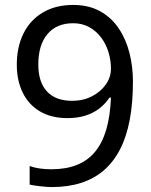

<svg xmlns="http://www.w3.org/2000/svg" viewBox="-20 -745 612 777"><path d="M190 12Q173 12 145 9Q117 6 100 2V-73Q120 -66 142 -63Q164 -60 188 -60Q247 -60 291 -77.5Q335 -95 364.5 -130.5Q394 -166 410 -220.5Q426 -275 429 -350H423Q405 -323 380 -304.5Q355 -286 323.5 -276.5Q292 -267 253 -267Q188 -267 142 -294Q96 -321 72 -370Q48 -419 48 -483Q48 -555 75 -609.5Q102 -664 153.5 -694.5Q205 -725 276 -725Q339 -725 385 -699.5Q431 -674 460.5 -630Q490 -586 504 -530.5Q518 -475 518 -415Q518 -329 505 -260Q492 -191 465.5 -140Q439 -89 400 -55.5Q361 -22 308.5 -5Q256 12 190 12ZM272 -337Q317 -337 352.5 -355.5Q388 -374 408.5 -403.5Q429 -433 429 -467Q429 -501 419 -534Q409 -567 389 -593.5Q369 -620 340.5 -635.5Q312 -651 276 -651Q209 -651 172 -607Q135 -563 135 -484Q135 -413 170 -375Q205 -337 272 -337Z"/></svg>

Font: Noto Sans Tamil
Style: Regular
Weight: 400
Designer: Jelle Bosma - Monotype Design Team
Foundry: Monotype Imaging Inc.
Version: Version 2.003